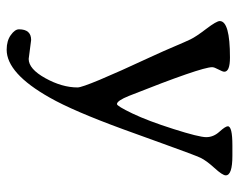

<svg xmlns="http://www.w3.org/2000/svg" viewBox="-91 -416 721 579"><g transform="rotate(90 269.5 -126.5)"><path d="M43.5 -428.7Q43.5 -459.5 153.3 -459.5Q196.3 -459.5 196.3 -442.4Q196.3 -437.5 189.5 -424.8Q182.6 -412.1 182.6 -405.8Q182.6 -373 269 -155.3Q283.7 -118.7 293.9 -118.7Q299.8 -118.7 322.3 -165.5Q344.7 -212.4 369.1 -289.3Q393.6 -366.2 393.6 -387.9Q393.6 -409.7 377.2 -427.7Q360.8 -445.8 360.8 -453.1Q360.8 -466.8 418.5 -466.8H449.7Q508.8 -466.8 508.8 -446.8Q508.8 -437 486.3 -412.4Q463.9 -387.7 455.8 -370.6Q447.8 -353.5 413.8 -259Q379.9 -164.6 370.1 -138.2Q314.5 13.7 274.4 84Q201.2 213.9 129.9 213.9Q103 213.9 85.7 201.4Q68.4 189 68.4 176.8Q68.4 140.1 100.6 140.1L157.7 147.5Q188 147.5 215.8 97.2Q243.7 46.9 243.7 0Q243.7 -22.9 151.9 -220.2Q132.3 -262.7 119.4 -293.5Q106.4 -324.2 98.6 -340.6Q90.8 -356.9 67.1 -387.9Q43.5 -418.9 43.5 -428.7Z"/></g></svg>

Font: Averia Serif Libre Light
Style: Regular
Weight: 300
Version: Version 1.002